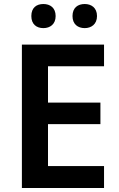

<svg xmlns="http://www.w3.org/2000/svg" viewBox="-20 -936 593 956"><path d="M136 -856C136 -815 162 -796 196 -796C229 -796 257 -815 257 -856C257 -898 229 -916 196 -916C162 -916 136 -898 136 -856ZM341 -856C341 -815 368 -796 402 -796C434 -796 463 -815 463 -856C463 -898 434 -916 402 -916C368 -916 341 -898 341 -856ZM498 0V-109H219V-318H480V-425H219V-606H498V-714H89V0Z"/></svg>

Font: Noto Sans Lao SemiBold
Style: Regular
Weight: 600
Designer: Monotype Design Team
Foundry: Monotype Imaging Inc.
Version: Version 2.003